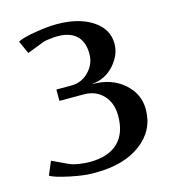

<svg xmlns="http://www.w3.org/2000/svg" viewBox="-100 -723 724 813"><g transform="rotate(-15 262.5 -317.0)"><path d="M149.9 -325.2V-375H215.8Q260.3 -375 292.2 -407.5Q324.2 -439.9 324.2 -484.9Q324.2 -537.1 295.7 -564.5Q267.1 -591.8 212.9 -591.8Q201.7 -591.8 180.2 -589.6Q158.7 -587.4 149.9 -584L75.2 -555.2L49.8 -611.8Q70.8 -623.5 127.2 -632.8Q183.6 -642.1 221.2 -642.1Q318.8 -642.1 378.4 -602.8Q438 -563.5 438 -499Q438 -450.2 399.7 -407Q361.3 -363.8 304.2 -358.9V-357.9Q387.2 -357.9 440.7 -311Q494.1 -264.2 494.1 -196.8Q494.1 -104.5 419.2 -48.3Q344.2 7.8 221.2 7.8H205.1Q168.9 7.8 107.2 -5.1Q45.4 -18.1 24.9 -30.8L49.8 -89.8L117.2 -58.1Q132.8 -50.3 159.7 -46.1Q186.5 -42 208 -42Q289.1 -42 331.5 -82.5Q374 -123 374 -200.2Q374 -256.3 341.6 -290.8Q309.1 -325.2 256.8 -325.2Z"/></g></svg>

Font: Resagokr
Style: Bold
Weight: 600
Designer: gluk
Foundry: gluk
Version: Version 0.95